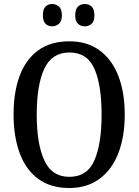

<svg xmlns="http://www.w3.org/2000/svg" viewBox="-20 -932 694 962"><path d="M327 10Q233 10 171 -36Q109 -82 78.5 -165Q48 -248 48 -359Q48 -470 78.5 -552Q109 -634 171 -679.5Q233 -725 328 -725Q417 -725 479 -679.5Q541 -634 573 -551.5Q605 -469 605 -358Q605 -247 573 -164.5Q541 -82 478.5 -36Q416 10 327 10ZM327 -46Q417 -46 453 -128.5Q489 -211 489 -358Q489 -506 453 -587.5Q417 -669 328 -669Q240 -669 202 -587.5Q164 -506 164 -358Q164 -211 202 -128.5Q240 -46 327 -46ZM405 -800Q385 -800 371 -812.5Q357 -825 357 -855Q357 -887 371 -899.5Q385 -912 405 -912Q424 -912 438.5 -899.5Q453 -887 453 -855Q453 -825 438.5 -812.5Q424 -800 405 -800ZM241 -800Q222 -800 208.5 -812.5Q195 -825 195 -855Q195 -887 208.5 -899.5Q222 -912 241 -912Q260 -912 275 -899.5Q290 -887 290 -855Q290 -825 275 -812.5Q260 -800 241 -800Z"/></svg>

Font: Noto Serif Tamil Condensed Medium
Style: Italic
Weight: 500
Width: 3
Italic angle: -12°
Designer: Indian Type Foundry, Tom Grace, and the Monotype Design Team
Foundry: Monotype Imaging Inc.
Version: Version 2.003; ttfautohint (v1.8.4.7-5d5b)